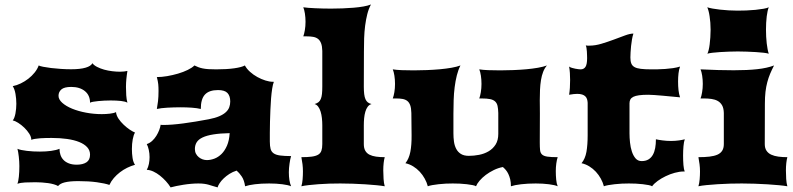

<svg xmlns="http://www.w3.org/2000/svg" viewBox="-20 -813 3461 838"><path d="M56.2 -10.7Q60.1 -21 62.3 -41.7Q64.5 -62.5 64.5 -87.9Q64.5 -108.4 62 -129.4Q59.6 -150.4 56.2 -163.6Q62 -160.6 73 -158.4Q84 -156.2 97.4 -154.5Q110.8 -152.8 125.7 -152.1Q140.6 -151.4 154.3 -151.4Q180.7 -151.4 203.4 -154.5Q226.1 -157.7 239.7 -163.6Q239.7 -149.4 243.9 -137Q248 -124.5 257.1 -115Q266.1 -105.5 280.5 -99.9Q294.9 -94.2 314.9 -94.2Q341.3 -94.2 357.2 -104.5Q373 -114.7 373 -138.2Q373 -156.7 360.6 -170.4Q348.1 -184.1 325.9 -193.1Q303.7 -202.1 272.9 -206.5Q242.2 -210.9 206.1 -210.9Q194.8 -210.9 181.4 -210.7Q168 -210.4 155.3 -209.5Q142.6 -208.5 132.1 -206.8Q121.6 -205.1 116.7 -202.6Q116.7 -215.3 107.7 -229.5Q98.6 -243.7 85.9 -255.9Q73.2 -268.1 59.3 -276.9Q45.4 -285.6 35.6 -287.6Q39.6 -292 42.5 -299.8Q45.4 -307.6 47.4 -317.6Q49.3 -327.6 50.3 -338.6Q51.3 -349.6 51.3 -359.9Q51.3 -381.8 47.6 -403.1Q43.9 -424.3 35.6 -437Q53.2 -440.4 70.8 -449Q88.4 -457.5 103.8 -469.5Q119.1 -481.4 131.1 -496.3Q143.1 -511.2 148.9 -527.3Q153.8 -524.4 168.5 -521.5Q183.1 -518.6 203.1 -516.1Q223.1 -513.7 246.1 -512.2Q269 -510.7 290.5 -510.7Q330.1 -510.7 353.5 -517.6Q377 -524.4 383.3 -537.1Q390.1 -527.8 404.1 -520.8Q418 -513.7 434.8 -509Q451.7 -504.4 469.7 -502.2Q487.8 -500 503.9 -500Q513.7 -500 521.7 -501Q529.8 -502 536.1 -503.4Q534.7 -493.2 533.4 -484.6Q532.2 -476.1 531.5 -468Q530.8 -460 530.3 -451.7Q529.8 -443.4 529.8 -433.6Q529.8 -415 531 -397Q532.2 -378.9 536.1 -364.7Q527.8 -370.1 508.1 -372.3Q488.3 -374.5 463.4 -374.5Q449.7 -374.5 435.3 -373.8Q420.9 -373 408.4 -371.8Q396 -370.6 386.5 -368.9Q377 -367.2 373 -364.7Q373 -397 350.6 -415.3Q328.1 -433.6 291 -433.6Q260.3 -433.6 247.8 -422.6Q235.4 -411.6 235.4 -395Q235.4 -378.9 251.7 -364.3Q268.1 -349.6 294.9 -338.6Q321.8 -327.6 355.5 -321.3Q389.2 -314.9 424.3 -314.9Q433.1 -314.9 442.1 -315.4Q451.2 -315.9 459.5 -316.9Q467.8 -317.9 474.9 -319.6Q481.9 -321.3 486.3 -323.7Q487.8 -309.1 497.3 -294.9Q506.8 -280.8 519.8 -268.6Q532.7 -256.3 546.1 -247.3Q559.6 -238.3 569.3 -234.4Q563 -224.6 559.3 -204.8Q555.7 -185.1 555.7 -162.6Q555.7 -142.1 558.6 -123.3Q561.5 -104.5 569.3 -93.8Q551.8 -88.9 534.9 -80.6Q518.1 -72.3 503.4 -61Q488.8 -49.8 476.8 -35.9Q464.8 -22 457.5 -5.9Q438 -12.7 402.8 -17.6Q367.7 -22.5 321.8 -22.5Q301.3 -22.5 286.6 -21Q272 -19.5 261.7 -16.8Q251.5 -14.2 244.6 -10.3Q237.8 -6.3 233.4 -1Q226.1 -5.4 215.1 -8.5Q204.1 -11.7 190.7 -13.7Q177.2 -15.6 162.8 -16.6Q148.4 -17.6 134.8 -17.6Q109.9 -17.6 89.4 -16.6Q68.8 -15.6 56.2 -10.7Z M620.6 -71.8Q627 -83 629.9 -97.7Q632.8 -112.3 632.8 -127.4Q632.8 -143.1 629.4 -158.7Q626 -174.3 620.6 -184.1Q633.8 -188.5 644.3 -198.2Q654.8 -208 662.4 -220.2Q669.9 -232.4 674.8 -245.1Q679.7 -257.8 681.2 -268.6Q683.6 -267.6 686.5 -267.6Q689.5 -267.6 692.9 -267.6Q729 -267.6 780.3 -274.4Q831.5 -281.2 891.1 -292.5Q918.9 -297.9 937 -305.7Q955.1 -313.5 965.8 -323.5Q976.6 -333.5 980.7 -345.2Q984.9 -356.9 984.9 -370.1Q984.9 -394 972.9 -407Q960.9 -419.9 931.6 -419.9Q893.1 -419.9 874.8 -400.6Q856.4 -381.3 856.4 -337.4Q840.3 -341.3 817.4 -343Q794.4 -344.7 766.6 -344.7Q752.4 -344.7 738 -344.2Q723.6 -343.8 710 -343Q696.3 -342.3 684.6 -340.8Q672.9 -339.4 664.6 -337.4Q667.5 -352.5 669.7 -371.6Q671.9 -390.6 671.9 -416Q671.9 -424.3 671.6 -431.4Q671.4 -438.5 670.7 -445.3Q669.9 -452.1 668.5 -459.7Q667 -467.3 664.6 -476.6Q685.1 -476.6 709.5 -480.7Q733.9 -484.9 757.1 -491.7Q780.3 -498.5 799.3 -507.8Q818.4 -517.1 828.6 -527.3Q837.4 -522.9 845.7 -519.8Q854 -516.6 864.7 -514.4Q875.5 -512.2 889.6 -511.2Q903.8 -510.3 923.8 -510.3Q969.7 -510.3 1002.2 -514.9Q1034.7 -519.5 1048.8 -527.3Q1056.6 -512.7 1071.3 -499.5Q1085.9 -486.3 1103.3 -476.8Q1120.6 -467.3 1138.4 -461.7Q1156.2 -456.1 1170.9 -456.1H1175.3Q1170.9 -445.3 1168 -426.3Q1165 -407.2 1163.1 -383.5Q1161.1 -359.9 1160.2 -333.5Q1159.2 -307.1 1158.4 -281.5Q1157.7 -255.9 1157.7 -233.4Q1157.7 -210.9 1157.7 -195.3Q1157.7 -175.3 1161.1 -162.8Q1164.6 -150.4 1174.6 -143.6Q1184.6 -136.7 1202.9 -134.3Q1221.2 -131.8 1250.5 -131.8Q1248.5 -126 1246.8 -117.4Q1245.1 -108.9 1243.7 -99.1Q1242.2 -89.4 1241.5 -79.6Q1240.7 -69.8 1240.7 -61.5Q1240.7 -23.4 1250.5 0Q1238.8 -5.4 1212.4 -8.8Q1186 -12.2 1154.8 -12.2Q1119.6 -12.2 1092.5 -8.8Q1065.4 -5.4 1049.8 0Q1045.9 -26.9 1034.9 -43Q1023.9 -59.1 1012.7 -68.4Q995.6 -63 981.4 -54Q967.3 -44.9 956.3 -34.4Q945.3 -23.9 938.5 -13.4Q931.6 -2.9 929.7 4.9Q918.5 2 909.4 -1Q900.4 -3.9 891.1 -6.6Q881.8 -9.3 871.1 -10.7Q860.4 -12.2 845.7 -12.2Q830.6 -12.2 813.7 -10.7Q796.9 -9.3 780.3 -6.6Q763.7 -3.9 749.3 -1Q734.9 2 724.6 4.9Q716.3 -8.8 704.1 -22.2Q691.9 -35.6 678 -46.6Q664.1 -57.6 649.2 -64.5Q634.3 -71.3 620.6 -71.8ZM830.6 -162.6Q830.6 -150.9 835.4 -141.8Q840.3 -132.8 847.9 -126.7Q855.5 -120.6 864.7 -117.4Q874 -114.3 882.8 -114.3Q898.9 -114.3 915.8 -120.6Q932.6 -127 946.8 -140.9Q960.9 -154.8 970.7 -177.2Q980.5 -199.7 982.4 -231.9Q940.4 -231 911.4 -226.3Q882.3 -221.7 864.3 -213.1Q846.2 -204.6 838.4 -191.9Q830.6 -179.2 830.6 -162.6Z M1295.4 0Q1299.3 -12.7 1300.8 -30.3Q1302.2 -47.9 1302.2 -64.9Q1302.2 -80.6 1300.3 -96.2Q1298.3 -111.8 1295.4 -127Q1322.8 -127 1340.6 -129.4Q1358.4 -131.8 1368.7 -137.9Q1378.9 -144 1382.8 -155.3Q1386.7 -166.5 1386.7 -184.1V-266.1Q1386.7 -281.7 1385 -297.4Q1383.3 -313 1379.4 -325.7Q1375.5 -338.4 1368.9 -347.4Q1362.3 -356.4 1353 -358.9Q1363.3 -361.8 1369.9 -366.9Q1376.5 -372.1 1380.1 -380.9Q1383.8 -389.6 1385.3 -403.1Q1386.7 -416.5 1386.7 -436V-590.8Q1386.2 -611.8 1381.3 -624.3Q1376.5 -636.7 1367.9 -643.3Q1359.4 -649.9 1346.9 -652.1Q1334.5 -654.3 1318.8 -654.3H1303.7Q1307.6 -664.1 1310.5 -681.4Q1313.5 -698.7 1313.5 -717.8Q1313.5 -736.3 1310.8 -753.7Q1308.1 -771 1303.7 -781.2Q1313 -779.8 1326.2 -778.8Q1339.4 -777.8 1355 -777.1Q1370.6 -776.4 1388.2 -775.9Q1405.8 -775.4 1424.3 -775.4Q1449.2 -775.4 1474.6 -776.4Q1500 -777.3 1523.2 -779.3Q1546.4 -781.2 1566.2 -784.7Q1585.9 -788.1 1599.1 -793.5Q1588.9 -774.4 1583 -751Q1577.1 -727.5 1573.7 -701.2Q1570.3 -674.8 1569.3 -646Q1568.4 -617.2 1568.4 -587.4L1567.9 -435.1Q1567.9 -415.5 1569.6 -402.1Q1571.3 -388.7 1575.2 -379.9Q1579.1 -371.1 1585.4 -366.2Q1591.8 -361.3 1601.6 -358.9Q1591.3 -356 1584.7 -346.9Q1578.1 -337.9 1574.5 -325.2Q1570.8 -312.5 1569.3 -297.1Q1567.9 -281.7 1567.9 -266.1V-184.1Q1567.9 -166.5 1574.2 -155.3Q1580.6 -144 1592.5 -137.9Q1604.5 -131.8 1621.3 -129.4Q1638.2 -127 1659.2 -127Q1656.2 -116.7 1654.5 -101.6Q1652.8 -86.4 1652.8 -69.3Q1652.8 -50.8 1654.1 -32Q1655.3 -13.2 1659.2 0Q1646 -2.4 1623.8 -4.6Q1601.6 -6.8 1575.2 -8.5Q1548.8 -10.3 1520.3 -11.2Q1491.7 -12.2 1465.3 -12.2Q1441.9 -12.2 1417.2 -11.5Q1392.6 -10.7 1369.9 -9Q1347.2 -7.3 1327.6 -5.1Q1308.1 -2.9 1295.4 0Z M1749.5 -100.6Q1765.1 -120.1 1771 -150.4Q1776.9 -180.7 1776.4 -223.1L1775.4 -319.8Q1774.9 -340.8 1770.5 -353.3Q1766.1 -365.7 1757.8 -372.3Q1749.5 -378.9 1737.3 -381.1Q1725.1 -383.3 1709.5 -383.3H1694.3Q1698.2 -393.1 1701.2 -410.4Q1704.1 -427.7 1704.1 -446.8Q1704.1 -465.3 1701.4 -482.7Q1698.7 -500 1694.3 -510.3Q1709.5 -507.8 1733.4 -506.8Q1757.3 -505.9 1786.1 -505.9Q1813.5 -505.9 1843 -507.1Q1872.6 -508.3 1899.9 -510.7Q1927.2 -513.2 1950.7 -517.3Q1974.1 -521.5 1989.7 -527.3Q1980 -508.3 1973.9 -484.1Q1967.8 -460 1964.4 -432.6Q1960.9 -405.3 1960 -375.7Q1959 -346.2 1959 -316.4V-231.4Q1959 -212.4 1961.4 -194.8Q1963.9 -177.2 1971.2 -163.3Q1978.5 -149.4 1991.7 -141.1Q2004.9 -132.8 2026.4 -132.8Q2048.3 -132.8 2071 -137.2Q2093.8 -141.6 2112.5 -152.6Q2131.3 -163.6 2143.1 -182.1Q2154.8 -200.7 2154.8 -228.5V-319.8Q2154.3 -338.4 2151.6 -350.6Q2148.9 -362.8 2141.1 -370.1Q2133.3 -377.4 2119.4 -380.4Q2105.5 -383.3 2082 -383.3H2071.8Q2075.7 -393.1 2078.6 -410.4Q2081.5 -427.7 2081.5 -446.8Q2081.5 -465.3 2078.9 -482.7Q2076.2 -500 2071.8 -510.3Q2086.9 -507.8 2110.8 -506.8Q2134.8 -505.9 2163.6 -505.9Q2190.9 -505.9 2220.5 -507.1Q2250 -508.3 2277.3 -510.7Q2304.7 -513.2 2328.1 -517.3Q2351.6 -521.5 2367.2 -527.3Q2356.9 -515.6 2350.6 -499.3Q2344.2 -482.9 2341.1 -463.1Q2337.9 -443.4 2336.9 -420.9Q2335.9 -398.4 2335.9 -375.5Q2335.9 -360.4 2336.2 -345.5Q2336.4 -330.6 2336.4 -316.4L2335.9 -190.4Q2335.9 -170.4 2337.2 -158Q2338.4 -145.5 2345.7 -138.7Q2353 -131.8 2368.9 -129.4Q2384.8 -127 2414.1 -127Q2410.2 -115.7 2408 -99.4Q2405.8 -83 2405.8 -66.4Q2405.8 -47.9 2407.5 -29.5Q2409.2 -11.2 2414.1 0Q2402.3 -5.4 2376 -8.8Q2349.6 -12.2 2318.4 -12.2Q2283.2 -12.2 2254.4 -8.8Q2225.6 -5.4 2210 0Q2210 -17.1 2206.8 -30.3Q2203.6 -43.5 2198.7 -53.7Q2193.8 -64 2187.5 -71.3Q2181.2 -78.6 2174.8 -84Q2154.3 -80.1 2135.3 -70.8Q2116.2 -61.5 2100.3 -49.6Q2084.5 -37.6 2073.2 -24.4Q2062 -11.2 2057.6 0Q2053.7 -2.9 2042.7 -5.1Q2031.7 -7.3 2017.3 -9Q2002.9 -10.7 1986.8 -11.5Q1970.7 -12.2 1956.1 -12.2Q1941.4 -12.2 1925.5 -11.5Q1909.7 -10.7 1894.5 -9Q1879.4 -7.3 1866.9 -5.1Q1854.5 -2.9 1847.2 0Q1842.8 -17.1 1833.7 -33.4Q1824.7 -49.8 1812 -63.5Q1799.3 -77.1 1783.4 -86.9Q1767.6 -96.7 1749.5 -100.6Z M2518.1 -100.6Q2534.2 -120.1 2539.6 -150.4Q2544.9 -180.7 2544.9 -223.1V-364.3Q2544.4 -373 2542.2 -380.1Q2540 -387.2 2534.9 -392.3Q2529.8 -397.5 2521 -400.4Q2512.2 -403.3 2499 -403.3Q2491.7 -403.3 2483.2 -402.3Q2474.6 -401.4 2463.9 -399.4Q2466.3 -413.6 2467.3 -430.2Q2468.3 -446.8 2468.3 -463.9Q2468.3 -479.5 2467.3 -494.6Q2466.3 -509.8 2463.9 -522.5Q2468.8 -519 2476.1 -516.8Q2483.4 -514.6 2490.7 -513.2Q2498 -511.7 2504.4 -511Q2510.7 -510.3 2514.2 -510.3Q2528.3 -510.3 2535.4 -521.2Q2542.5 -532.2 2542.5 -559.6Q2542.5 -564 2542.2 -571.8Q2542 -579.6 2541.5 -587.9Q2541 -596.2 2539.8 -603.5Q2538.6 -610.8 2536.6 -614.7Q2540.5 -613.8 2544.4 -613.8Q2548.3 -613.8 2552.7 -613.8Q2577.6 -613.8 2605.2 -622.1Q2632.8 -630.4 2658.9 -640.1Q2685.1 -649.9 2707.5 -658.2Q2730 -666.5 2744.6 -666.5Q2740.7 -654.8 2738.3 -640.6Q2735.8 -626.5 2734.4 -612.3Q2732.9 -598.1 2732.2 -584.7Q2731.4 -571.3 2731.4 -562Q2731.4 -545.9 2735.4 -535.9Q2739.3 -525.9 2749.3 -520.3Q2759.3 -514.6 2777.1 -512.5Q2794.9 -510.3 2822.8 -510.3Q2834.5 -510.3 2850.3 -510.5Q2866.2 -510.7 2883.3 -512Q2900.4 -513.2 2917.2 -515.6Q2934.1 -518.1 2948.2 -522.5Q2943.4 -509.8 2941.4 -492.7Q2939.5 -475.6 2939.5 -457.5Q2939.5 -437 2941.4 -419.4Q2943.4 -401.9 2948.2 -388.2Q2931.6 -389.6 2911.9 -391.6Q2892.1 -393.6 2872.6 -395.3Q2853 -397 2836.4 -398.2Q2819.8 -399.4 2809.6 -399.4Q2785.2 -399.4 2769.3 -397.2Q2753.4 -395 2744.1 -390.4Q2734.9 -385.7 2731.2 -378.7Q2727.5 -371.6 2727.5 -362.3V-231.4Q2727.5 -212.4 2729.7 -191.2Q2731.9 -169.9 2737.8 -151.9Q2743.7 -133.8 2753.9 -121.8Q2764.2 -109.9 2780.3 -109.9Q2797.9 -109.9 2809.8 -116.9Q2821.8 -124 2829.1 -136.7Q2836.4 -149.4 2839.6 -166.7Q2842.8 -184.1 2842.8 -205.1Q2853.5 -202.6 2871.6 -200.2Q2889.6 -197.8 2908.7 -197.8Q2927.2 -197.8 2943.6 -200.2Q2960 -202.6 2968.8 -205.1Q2964.8 -194.3 2963.1 -175Q2961.4 -155.8 2961.4 -133.8Q2961.4 -111.8 2962.9 -92.8Q2964.4 -73.7 2968.8 -64.5H2963.9Q2945.8 -64.5 2925 -58.8Q2904.3 -53.2 2885.3 -43.9Q2866.2 -34.7 2850.3 -23.2Q2834.5 -11.7 2826.2 0Q2822.3 -2.9 2811.3 -5.1Q2800.3 -7.3 2785.9 -9Q2771.5 -10.7 2755.4 -11.5Q2739.3 -12.2 2724.6 -12.2Q2710 -12.2 2694.1 -11.5Q2678.2 -10.7 2663.1 -9Q2647.9 -7.3 2635.5 -5.1Q2623 -2.9 2615.7 0Q2611.3 -17.1 2602.3 -33.4Q2593.3 -49.8 2580.6 -63.5Q2567.9 -77.1 2552 -86.9Q2536.1 -96.7 2518.1 -100.6Z M3067.4 -578.6Q3070.3 -584 3073 -594.7Q3075.7 -605.5 3077.4 -619.6Q3079.1 -633.8 3080.3 -650.1Q3081.5 -666.5 3081.5 -683.6Q3081.5 -699.2 3080.3 -714.1Q3079.1 -729 3077.1 -741.9Q3075.2 -754.9 3072.5 -765.1Q3069.8 -775.4 3066.9 -781.2Q3075.7 -778.3 3090.1 -775.6Q3104.5 -772.9 3122.3 -771Q3140.1 -769 3159.9 -767.8Q3179.7 -766.6 3198.7 -766.6Q3216.3 -766.6 3237.1 -767.3Q3257.8 -768.1 3277.1 -770Q3296.4 -772 3312 -774.7Q3327.6 -777.3 3335.4 -781.2Q3332.5 -774.9 3330.3 -764.6Q3328.1 -754.4 3326.4 -741.5Q3324.7 -728.5 3324 -713.6Q3323.2 -698.7 3323.2 -683.6Q3323.2 -668 3324 -652.8Q3324.7 -637.7 3326.4 -623.8Q3328.1 -609.9 3330.3 -598.1Q3332.5 -586.4 3335.4 -578.6Q3327.6 -581.1 3312.7 -582.8Q3297.9 -584.5 3279.1 -585.7Q3260.3 -586.9 3239.7 -587.6Q3219.2 -588.4 3200.2 -588.4Q3181.2 -588.4 3161.1 -587.6Q3141.1 -586.9 3122.8 -585.7Q3104.5 -584.5 3089.8 -582.8Q3075.2 -581.1 3067.4 -578.6ZM3028.3 0Q3032.2 -12.7 3033.7 -30.3Q3035.2 -47.9 3035.2 -64.9Q3035.2 -80.6 3033.2 -96.2Q3031.2 -111.8 3028.3 -127Q3055.7 -127 3076.4 -129.4Q3097.2 -131.8 3111.1 -137.9Q3125 -144 3132.1 -155.3Q3139.2 -166.5 3139.2 -184.1V-319.8Q3138.7 -340.8 3131.6 -353.3Q3124.5 -365.7 3112.8 -372.3Q3101.1 -378.9 3085.7 -381.1Q3070.3 -383.3 3053.2 -383.3H3037.6Q3041.5 -393.1 3044.4 -410.4Q3047.4 -427.7 3047.4 -446.8Q3047.4 -465.3 3044.7 -482.7Q3042 -500 3037.6 -510.3Q3079.1 -508.3 3115 -507.3Q3150.9 -506.3 3182.6 -506.3Q3241.7 -506.3 3284.7 -511Q3327.6 -515.6 3358.4 -527.3Q3348.6 -508.3 3341.3 -491Q3334 -473.6 3328.9 -454.3Q3323.7 -435.1 3321 -412.1Q3318.4 -389.2 3318.4 -359.4L3317.9 -184.1Q3317.9 -166.5 3325.4 -155.3Q3333 -144 3346.2 -137.9Q3359.4 -131.8 3377.4 -129.4Q3395.5 -127 3416.5 -127Q3413.6 -116.7 3411.9 -101.6Q3410.2 -86.4 3410.2 -69.3Q3410.2 -50.8 3411.4 -32Q3412.6 -13.2 3416.5 0Q3403.3 -2.4 3380.4 -4.6Q3357.4 -6.8 3330.3 -8.5Q3303.2 -10.3 3273.7 -11.2Q3244.1 -12.2 3217.8 -12.2Q3194.3 -12.2 3166.7 -11.5Q3139.2 -10.7 3112.5 -9Q3085.9 -7.3 3063.5 -5.1Q3041 -2.9 3028.3 0Z"/></svg>

Font: Arbutus
Style: Regular
Weight: 400
Designer: Karolina Lach
Foundry: Sorkin Type Co.
Version: Version 1.003